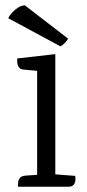

<svg xmlns="http://www.w3.org/2000/svg" viewBox="-20 -710 331 730"><path d="M190.3 -504.2V0H121.2V-440.7L68.8 -445.5Q56.9 -446.7 51.7 -454.4Q46.4 -462.2 45.8 -472Q45.2 -481.7 45.2 -487.7ZM187.1 -47.3 266 -41.3Q267 -36.3 266.8 -26.2Q266.6 -16.2 260.7 -8.1Q254.7 0 238.4 0H47.8Q48.8 -5 48.9 -14.6Q49 -24.2 55.2 -32.8Q61.5 -41.5 79.2 -42.5L121.2 -45.3ZM11.4 -640.7 209.7 -533.8Q220.6 -539.7 227.3 -547.5Q234 -555.4 239 -563L74.4 -689.7Q61.4 -689.1 49.1 -681.3Q36.8 -673.6 26.6 -662.6Q16.4 -651.7 11.4 -640.7Z"/></svg>

Font: Karma Variable Light
Style: Regular
Weight: 300
Designer: Joana Correia
Foundry: Indian Type Foundry
Version: Version 3.000